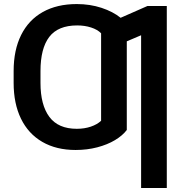

<svg xmlns="http://www.w3.org/2000/svg" viewBox="-20 -737 916 956"><path d="M356.4 9.8Q260.3 9.8 190.7 -30.5Q121.1 -70.8 84.5 -146Q47.9 -221.2 47.9 -324.2V-382.8Q47.9 -487.8 85.2 -562.7Q122.6 -637.7 193.1 -677.2Q263.7 -716.8 362.3 -716.8Q428.2 -716.8 485.4 -698Q542.5 -679.2 580.6 -648.4L713.9 -707H810.5V199.2H682.6V-561.5L611.3 -531.2V-89.8Q590.3 -62 552.5 -39.3Q514.6 -16.6 464.1 -3.4Q413.6 9.8 356.4 9.8ZM362.3 -95.7Q400.4 -95.7 432.1 -106.4Q463.9 -117.2 483.4 -135.7V-571.3Q465.3 -589.8 433.6 -600.1Q401.9 -610.4 364.3 -610.4Q269 -610.4 225.3 -553.2Q181.6 -496.1 181.6 -382.8V-324.2Q181.6 -214.4 225.8 -155Q270 -95.7 362.3 -95.7Z"/></svg>

Font: Pretendard Std SemiBold
Style: Regular
Weight: 600
Designer: Base glyphs from Inter by Rasmus Andersson; Hangeul glyphs from Noto Sans CJK(Source Han Sans) by Jang Soo-young and Kan
Foundry: Kil Hyung-jin
Version: Version 1.309